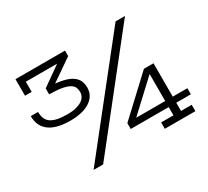

<svg xmlns="http://www.w3.org/2000/svg" viewBox="-134 -883 1185 1095"><g transform="rotate(-30 459.0 -335.5)"><path d="M666 -42H747.1V-96.2H497.1V-134.8L733.9 -356H796.9V-136.2H893.1V-96.2H796.9V-42H867.2V0H666ZM252.9 -536.1Q298.3 -531.7 327.1 -521.5Q356 -511.2 372.3 -496.3Q388.7 -481.4 394.8 -463.4Q400.9 -445.3 400.9 -425.8Q400.9 -396.5 387.5 -374.5Q374 -352.5 350.1 -337.9Q326.2 -323.2 293.9 -316.2Q261.7 -309.1 224.1 -309.1Q184.1 -309.1 150.4 -316.4Q116.7 -323.7 92 -339.8Q67.4 -356 53.7 -381.8Q40 -407.7 40 -444.8H87.9Q87.9 -419.9 95.2 -401.9Q102.5 -383.8 119.1 -372.1Q135.7 -360.4 162.6 -354.7Q189.5 -349.1 228 -349.1Q260.7 -349.1 284.2 -355.2Q307.6 -361.3 323 -371.3Q338.4 -381.3 345.7 -394.8Q353 -408.2 353 -422.9Q353 -439.5 347.4 -453.4Q341.8 -467.3 324.7 -477.5Q307.6 -487.8 276.1 -493.7Q244.6 -499.5 192.9 -500V-539.1L319.8 -628.9H113.8V-562H69.8V-670.9H396V-634.8ZM259.8 0H196.8L729 -670.9H791ZM747.1 -314 556.2 -136.2H747.1Z"/></g></svg>

Font: Stint Ultra Expanded
Style: Regular
Weight: 400
Width: 7
Designer: Astigmatic (AOETI)
Foundry: Astigmatic (AOETI)
Version: Version 1.000